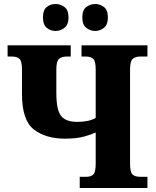

<svg xmlns="http://www.w3.org/2000/svg" viewBox="-20 -941 780 961"><path d="M457 -786Q480 -786 500 -801.5Q520 -817 520 -854Q520 -891 500 -906Q480 -921 457 -921Q432 -921 412 -906Q392 -891 392 -854Q392 -817 412 -801.5Q432 -786 457 -786ZM258 -786Q282 -786 302.5 -801.5Q323 -817 323 -854Q323 -891 302.5 -906Q282 -921 258 -921Q233 -921 214 -906Q195 -891 195 -854Q195 -817 214 -801.5Q233 -786 258 -786ZM379 0H718V-56H682Q656 -56 643.5 -67.5Q631 -79 631 -122V-593Q631 -634 644 -646Q657 -658 682 -658H718V-714H388V-658H410Q435 -658 447 -646Q459 -634 459 -593V-351Q426 -331 367 -331Q309 -331 285.5 -361Q262 -391 262 -476V-593Q262 -634 275 -646Q288 -658 313 -658H334V-714H18V-658H40Q66 -658 78 -646Q90 -634 90 -592V-471Q90 -338 150 -292.5Q210 -247 304 -247Q365 -247 403 -258Q441 -269 459 -278V-121Q459 -79 447 -67.5Q435 -56 410 -56H379Z"/></svg>

Font: Noto Serif SemiCondensed Extra
Style: Regular
Weight: 800
Width: 4
Designer: Monotype Design Team
Foundry: Monotype Imaging Inc.
Version: Version 1.002